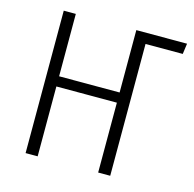

<svg xmlns="http://www.w3.org/2000/svg" viewBox="-101 -788 901 892"><g transform="rotate(15 349.5 -342.5)"><path d="M684 -634H505V0H447V-336H156V0H98V-685H156V-385H447V-685H691Z"/></g></svg>

Font: Fira Sans Condensed Light
Style: Regular
Weight: 300
Width: 3
Designer: bBox Type GmbH & Carrois Corporate GbR & Edenspiekermann AG
Foundry: bBox Type GmbH & Carrois Corporate GbR & Edenspiekermann AG
Version: Version 4.301